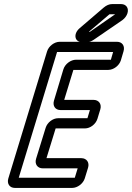

<svg xmlns="http://www.w3.org/2000/svg" viewBox="-20 -897 647 942"><path d="M291 -557 245 -404C237 -378 251 -357 277 -357H421L409 -317H265C239 -317 212 -296 204 -270L157 -118C149 -92 164 -71 190 -71H361L347 -25H72L260 -642H535L524 -604H353C327 -604 299 -583 291 -557ZM458 -314 472 -360C480 -386 465 -407 439 -407H295L340 -554H511C537 -554 565 -575 573 -601L586 -645C594 -671 580 -692 554 -692H273C247 -692 219 -671 211 -645L21 -22C13 4 27 25 53 25H334C360 25 388 4 396 -22L412 -74C420 -100 405 -121 379 -121H208L253 -267H397C423 -267 450 -288 458 -314ZM416 -741 516 -826C517 -826 517 -827 517 -827H545L421 -741H420ZM380 -691H406C418 -691 427 -693 440 -702L580 -798C606 -817 614 -847 602 -864C596 -872 587 -877 574 -877H530C516 -877 502 -871 489 -860L370 -758C338 -730 347 -691 380 -691Z"/></svg>

Font: DIN Rundschrift
Style: MittelKontKu
Weight: 400
Version: Version 1.027